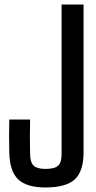

<svg xmlns="http://www.w3.org/2000/svg" viewBox="-20 -820 423 848"><path d="M181 8Q98 8 60.5 -27.5Q23 -63 21 -146Q19 -219 21 -292H113Q112 -254 112 -214Q112 -174 113 -137Q114 -102 129 -88Q144 -74 181 -74Q221 -74 236.5 -88Q252 -102 252 -137V-800H349V-146Q349 -63 310 -27.5Q271 8 181 8Z"/></svg>

Font: Big Shoulders Text SemiBold
Style: Regular
Weight: 600
Designer: Patric King
Foundry: XO Type Co
Version: Version 1.000; ttfautohint (v1.8.2)